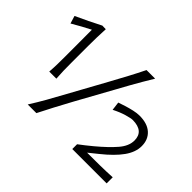

<svg xmlns="http://www.w3.org/2000/svg" viewBox="-140 -1032 1318 1318"><g transform="rotate(45 519.5 -372.5)"><path d="M173.3 -264.2Q176.3 -303.2 177 -338.9Q177.7 -374.5 177.7 -417.5Q177.7 -481.9 177.5 -546.4Q177.2 -610.8 177.2 -674.3Q146 -658.2 112.5 -640.1Q79.1 -622.1 43 -600.6L25.9 -656.7Q72.8 -677.7 117.9 -700Q163.1 -722.2 208 -745.1L242.2 -744.1Q237.8 -664.6 237.8 -576.7V-417.5Q237.8 -374.5 238.5 -338.9Q239.3 -303.2 242.2 -264.2ZM228.5 0Q264.6 -57.1 296.1 -112.5Q327.6 -168 366.2 -239.3L508.3 -497.6Q548.8 -571.8 578.9 -627.9Q608.9 -684.1 638.2 -743.7H721.7Q696.8 -702.6 674.8 -665Q652.8 -627.4 630.6 -587.4Q608.4 -547.4 581.1 -497.6L438.5 -239.3Q399.9 -168 370.4 -112.5Q340.8 -57.1 312.5 0ZM661.1 0V-46.4Q683.6 -63 706.3 -81.1Q729 -99.1 751.5 -117.7Q830.6 -183.6 876.2 -236.6Q921.9 -289.6 921.9 -343.3Q921.9 -433.1 814.9 -434.6Q796.9 -434.6 755.6 -422.6Q714.4 -410.6 666.5 -386.2L658.7 -448.7Q679.2 -456.1 708.7 -465.3Q738.3 -474.6 769.8 -481.7Q801.3 -488.8 826.2 -488.8Q901.9 -488.8 943.1 -451.7Q984.4 -414.6 984.4 -351.1Q984.4 -292.5 942.1 -233.2Q899.9 -173.8 815.4 -106.4L750.5 -54.2Q812 -54.2 873.3 -54.9Q934.6 -55.7 994.6 -59.1V0Z"/></g></svg>

Font: Pinar-DS1-FD Regular
Style: Regular
Weight: 400
Designer: Amin Abedi
Version: Version 3.000